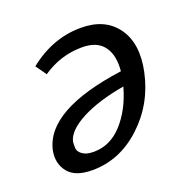

<svg xmlns="http://www.w3.org/2000/svg" viewBox="-86 -505 588 595"><g transform="rotate(-20 208.0 -207.5)"><path d="M239 -421Q319 -421 357.5 -367Q396 -313 377 -224Q356 -126 284.5 -60Q213 6 123 6Q66 6 43 -23.5Q20 -53 28 -94Q55 -217 310 -252Q315 -304 293 -333.5Q271 -363 222 -363Q151 -363 91 -322L66 -357Q146 -421 239 -421ZM146 -46Q201 -46 241.5 -91Q282 -136 301 -205Q214 -190 159 -161Q104 -132 96 -98Q95 -88 95.5 -76.5Q96 -65 109 -55.5Q122 -46 146 -46Z"/></g></svg>

Font: EauTestInfant Medium
Style: Italic
Weight: 500
Italic angle: -12°
Designer: Christian Thalmann (Catharsis Fonts)
Version: Version 0.001;PS 000.001;hotconv 1.0.88;makeotf.lib2.5.64775